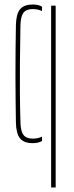

<svg xmlns="http://www.w3.org/2000/svg" viewBox="-20 -625 325 845"><path d="M50 -86Q49.5 -125 48.8 -177.2Q48 -229.5 48 -287.8Q48 -346 48.5 -404.2Q49 -462.5 50 -514Q51 -563 68 -584Q85 -605 124 -605Q137 -605 147 -602.8Q157 -600.5 165 -595.5V-576Q148.5 -585 124 -585Q95.5 -585 83.2 -568.8Q71 -552.5 70 -514Q68.5 -426 67.8 -356.2Q67 -286.5 67.5 -222Q68 -157.5 70 -86Q71 -48 83.2 -31.5Q95.5 -15 124 -15Q136.5 -15 146.8 -17.2Q157 -19.5 165 -24V-4.5Q149 5 124 5Q85 5 68 -16.2Q51 -37.5 50 -86ZM205 200V-600H225V200Z"/></svg>

Font: Big Shoulders Stencil Display SC Thin
Style: Regular
Weight: 100
Designer: Patric King
Foundry: XO Type Co
Version: Version 2.001